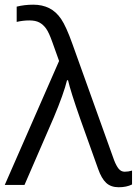

<svg xmlns="http://www.w3.org/2000/svg" viewBox="-27 -786 581 816"><path d="M43.9 -692.9V-757.8Q77.1 -766.1 114.7 -766.1Q152.3 -766.1 181.9 -751.5Q211.4 -736.8 232.9 -705.1Q254.4 -673.3 280.8 -599.1L458 -105Q467.3 -81.1 477.5 -68.6Q487.8 -56.2 502.9 -56.2Q518.1 -56.2 534.2 -61V-2Q510.7 9.8 477.5 9.8Q444.3 9.8 424.3 -8.8Q404.3 -27.3 390.1 -67.9L314 -280.8Q272.9 -397.9 262.2 -444.8H257.8Q244.1 -388.2 201.2 -286.1L77.1 0H-6.8L224.1 -526.9L195.8 -606Q181.2 -647.5 168.9 -664.6Q156.7 -681.6 140.4 -690.4Q124 -699.2 97.7 -699.2Q71.3 -699.2 43.9 -692.9Z"/></svg>

Font: OpenSans-Regular
Style: Regular
Weight: 400
Foundry: Ascender Corporation
Version: Version 1.10